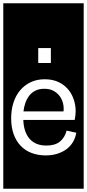

<svg xmlns="http://www.w3.org/2000/svg" viewBox="-32 -937 530 1170"><path d="M374 -141Q363 -99 333.5 -74.5Q304 -50 251 -50Q185 -50 149 -90.5Q113 -131 110 -206H423Q429 -233 429 -259Q429 -298 416.5 -333.5Q404 -369 380 -396Q356 -423 321 -438.5Q286 -454 240 -454Q193 -454 155 -436Q117 -418 90.5 -386.5Q64 -355 50 -311.5Q36 -268 36 -216Q36 -162 51 -120Q66 -78 93.5 -49Q121 -20 160 -5Q199 10 246 10Q287 10 320 -1Q353 -12 376.5 -30.5Q400 -49 414 -74Q428 -99 433 -128ZM111 -258Q114 -286 123 -311Q132 -336 147 -355Q162 -374 184.5 -385Q207 -396 238 -396Q271 -396 294 -383.5Q317 -371 331.5 -351.5Q346 -332 352 -307.5Q358 -283 355 -258ZM-12 -917H478V213H-12ZM201 -553H278V-644H201Z"/></svg>

Font: Zilla Slab Regular Highlight
Style: Regular
Weight: 410
Designer: Typotheque Type Foundry
Foundry: Typotheque type foundry
Version: Version 1.0; 2017